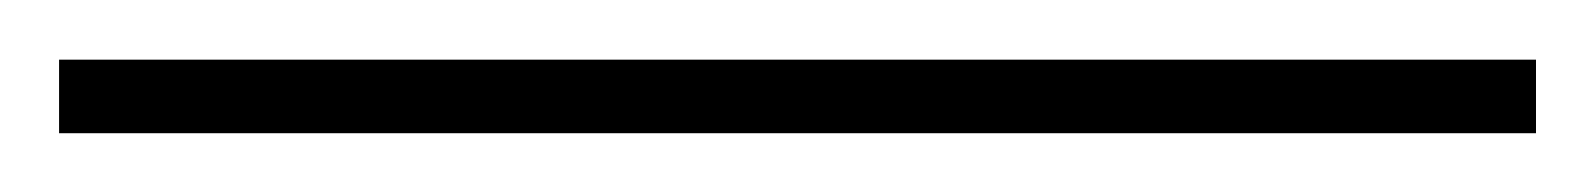

<svg xmlns="http://www.w3.org/2000/svg" viewBox="-20 75 540 65"><path d="M0 95.2H500V120.1H0Z"/></svg>

Font: BIZ UDMincho
Style: Regular
Weight: 400
Monospace: yes
Designer: TypeBank Co., Ltd.
Foundry: Morisawa Inc.
Version: Version 1.06